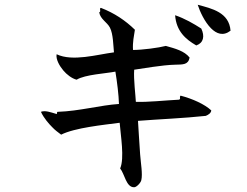

<svg xmlns="http://www.w3.org/2000/svg" viewBox="-20 -755 1040 807"><path d="M949 -626C943 -703 871 -719 811 -735C820 -707 840 -663 867 -636C890 -613 918 -602 949 -626ZM826 -635C793 -656 757 -677 716 -691C721 -624 760 -590 805 -564C836 -575 841 -603 826 -635ZM868 -291C840 -317 789 -340 739 -353C732 -346 742 -339 732 -336C672 -333 602 -325 551 -327C550 -353 541 -421 544 -462C573 -466 663 -482 715 -483C749 -484 771 -482 777 -513C755 -541 716 -551 677 -562C646 -554 578 -545 539 -545C537 -579 543 -603 547 -630C507 -669 461 -700 404 -722C395 -719 407 -707 397 -703C402 -674 430 -662 442 -639C456 -612 456 -563 459 -535C389 -526 285 -495 218 -527C214 -506 230 -478 246 -459C260 -442 282 -425 302 -420C338 -442 426 -446 465 -454C472 -412 479 -356 480 -318C402 -313 314 -288 223 -285C216 -286 224 -272 214 -277C193 -283 170 -292 152 -285C165 -257 187 -233 199 -221C212 -207 223 -200 237 -189C294 -218 415 -230 483 -239C487 -186 504 -90 485 -47C504 -24 510 33 544 32C554 32 572 13 574 2C580 -24 572 -67 569 -106C565 -161 562 -217 560 -247C649 -254 752 -258 845 -268C857 -273 867 -280 868 -291Z"/></svg>

Font: Yuji Syuku Std R
Style: Regular
Weight: 400
Designer: Kataoka Yuji
Foundry: Kinuta Font Factory
Version: Version 3.000;hotconv 1.0.111;makeotfexe 2.5.65597